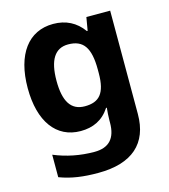

<svg xmlns="http://www.w3.org/2000/svg" viewBox="-117 -649 866 982"><g transform="rotate(-15 316.5 -158.0)"><path d="M255 -556C124 -556 45 -451 45 -272C45 -95 122 10 251 10C316 10 369 -14 406 -71H410C408 -52 406 -26 406 -4V7C406 90 368 131 291 131C216 131 145 117 78 89V208C141 232 205 240 282 240C462 240 555 157 555 1V-546H429L417 -476H413C375 -529 322 -556 255 -556ZM302 -435C382 -435 416 -388 416 -271V-253C416 -145 380 -107 304 -107C231 -107 197 -161 197 -270C197 -380 232 -435 302 -435Z"/></g></svg>

Font: Noto Sans Bassa Vah
Style: Bold
Weight: 700
Designer: Monotype Design Team
Foundry: Monotype Imaging Inc.
Version: Version 2.002